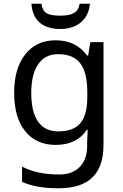

<svg xmlns="http://www.w3.org/2000/svg" viewBox="-20 -760 655 1020"><path d="M299.8 -606C390.1 -606 449.7 -654.8 458 -740.2H402.8C397.5 -696.8 367.7 -676.8 301.8 -676.8C264.2 -676.8 238.8 -681.6 225.1 -691.4C211.4 -700.7 203.1 -717.3 200.7 -740.2H147C152.8 -650.9 208 -606 299.8 -606ZM442.9 16.1C442.9 63.5 429.7 100.1 403.3 127C376.5 153.8 340.3 167 294.9 167C215.3 167 149.4 152.8 97.2 125V206.1C147.5 229 211.9 240.2 290 240.2C454.1 240.2 529.8 162.6 529.8 8.8V-536.1H460L448.2 -464.8H442.9C403.3 -519 347.7 -545.9 274.9 -545.9C207 -545.9 153.3 -521 114.3 -471.2C74.7 -421.4 55.2 -353.5 55.2 -267.1C55.2 -179.2 74.7 -111.3 113.8 -63C152.3 -14.6 206.5 9.8 275.9 9.8C350.6 9.8 405.8 -17.1 441.9 -70.8H445.8L442.9 -4.9ZM289.1 -62C193.8 -62 146 -133.3 146 -266.1C146 -398.4 197.3 -472.2 287.1 -472.2C397 -472.2 443.8 -410.2 443.8 -267.1V-246.1C443.8 -117.2 397 -62 289.1 -62Z"/></svg>

Font: Noto Reveo Sans
Style: Regular
Weight: 400
Designer: Monotype Design team
Foundry: Monotype Imaging Inc.
Version: Version 1.04